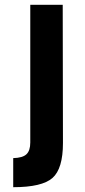

<svg xmlns="http://www.w3.org/2000/svg" viewBox="-20 -710 354 799"><path d="M241 -690 242 -115Q242 -8 198.5 30.5Q155 69 35 69V-52Q74 -53 90 -68Q106 -83 106 -117V-690Z"/></svg>

Font: TypoPRO Titillium Maps
Style: 999 wt
Weight: 900
Designer: Campivisivi
Foundry: Accademia di Belle Arti di Urbino and students of MA course of Visual design
Version: Version 001.001